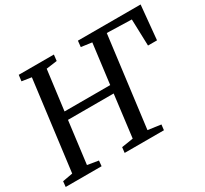

<svg xmlns="http://www.w3.org/2000/svg" viewBox="-148 -963 1265 1183"><g transform="rotate(-30 484.5 -371.5)"><path d="M7 0 11 -38.5 83 -51.5 164.5 -689.5 96.5 -700 102 -743H352L347 -700L270 -689.5L233.5 -406.5H558.5L594.5 -689.5L518.5 -700L523 -743H969L946 -501H882L876 -690L700.5 -695L618.5 -51.5L710.5 -38.5L706 0H426.5L431 -38.5L513.5 -51.5L551 -351H226L188 -51.5L266 -38.5L262.5 0Z"/></g></svg>

Font: Merriweather 24pt
Style: Italic
Weight: 400
Italic angle: -7.8°
Designer: Eben Sorkin
Foundry: Eben Sorkin
Version: Version 2.101